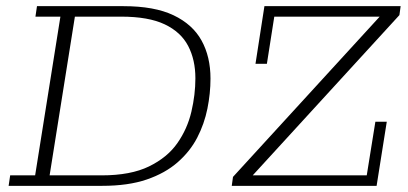

<svg xmlns="http://www.w3.org/2000/svg" viewBox="-20 -603 1323 623"><path d="M8 0 13 -34H94L176 -549H95L100 -583H381Q481 -583 543 -553.5Q605 -524 634 -471.5Q663 -419 663 -348Q663 -300 653 -250.5Q643 -201 620 -156.5Q597 -112 556.5 -76.5Q516 -41 456 -20.5Q396 0 312 0ZM141 -34H310Q404 -34 463.5 -63Q523 -92 555.5 -138.5Q588 -185 601 -240.5Q614 -296 614 -349Q614 -409 590.5 -454Q567 -499 514.5 -524Q462 -549 373 -549H223ZM732 0 736 -29 1212 -549H870L846 -396H809L838 -583H1280L1276 -554L800 -34H1170L1198 -208H1235L1202 0Z"/></svg>

Font: Rokkitt SemiBold ExtraLight
Style: Italic
Weight: 250
Italic angle: -9°
Version: Version 3.103